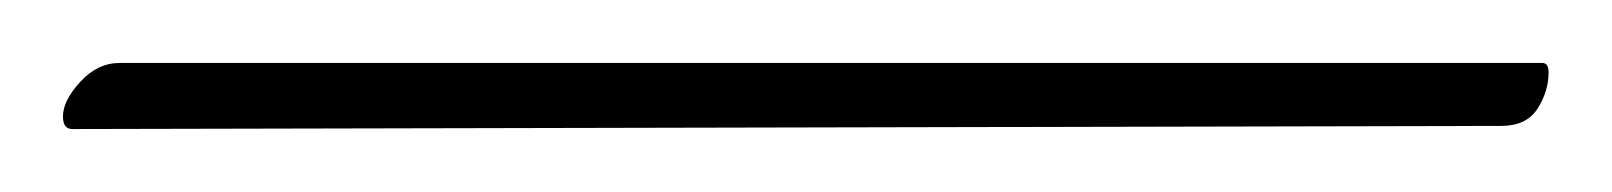

<svg xmlns="http://www.w3.org/2000/svg" viewBox="-37 172 512 61"><path d="M-14 213Q-17 213 -17 209Q-17 204 -11.5 198Q-6 192 1 192H453Q455 192 455 195Q455 201 451.5 206.5Q448 212 440 212Z"/></svg>

Font: Imperial Script
Style: Regular
Weight: 400
Designer: Robert E. Leuschke
Foundry: Robert E. Leuschke
Version: Version 1.010; ttfautohint (v1.8.3)